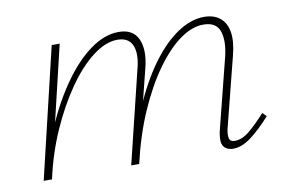

<svg xmlns="http://www.w3.org/2000/svg" viewBox="-53 -500 888 592"><g transform="rotate(-10 390.5 -204.0)"><path d="M634 4Q620 4 610.5 -3Q601 -10 599.5 -23Q598 -36 602 -56L659 -282Q670 -329 659.5 -359Q649 -389 609 -389Q573 -389 534.5 -361Q496 -333 459 -281Q422 -229 391 -158Q360 -87 340 0H321Q344 -94 377 -170.5Q410 -247 449.5 -301Q489 -355 531.5 -383.5Q574 -412 615 -412Q646 -412 665 -396.5Q684 -381 689 -352Q694 -323 683 -280L627 -59Q623 -40 626 -29.5Q629 -19 643 -19Q666 -19 689.5 -38.5Q713 -58 741 -89L753 -77Q720 -40 690.5 -18Q661 4 634 4ZM41 0 138 -408H163L66 0ZM48 0Q68 -84 101 -159Q134 -234 174.5 -291Q215 -348 259.5 -380Q304 -412 348 -412Q393 -412 408.5 -377.5Q424 -343 410 -288L338 0H315L385 -287Q398 -335 386.5 -362Q375 -389 340 -389Q303 -389 262.5 -358Q222 -327 184 -272.5Q146 -218 115 -148Q84 -78 67 0Z"/></g></svg>

Font: Ysabeau Office Thin
Style: Italic
Weight: 250
Italic angle: -12°
Designer: Christian Thalmann (Catharsis Fonts)
Version: Version 2.001;gftools[0.9.30]; featfreeze: tnum,lnum,ss02